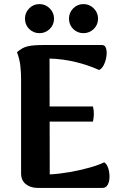

<svg xmlns="http://www.w3.org/2000/svg" viewBox="-20 -918 594 938"><path d="M163 0Q129 0 106 -18.5Q83 -37 83 -71V-533Q83 -562 79.5 -595.5Q76 -629 63 -663Q89 -686 116 -692Q143 -698 190 -698H479Q493 -698 498 -682Q503 -666 500 -643.5Q497 -621 487.5 -601.5Q478 -582 464 -576Q412 -600 349.5 -615Q287 -630 222 -632L223 -66Q267 -68 319 -77Q371 -86 417 -99Q463 -112 489 -125Q502 -117 508.5 -97Q515 -77 515 -54.5Q515 -32 506.5 -16Q498 0 481 0ZM197 -324V-398H434Q439 -379 438.5 -359.5Q438 -340 434 -324ZM173 -756Q143 -756 122.5 -776.5Q102 -797 102 -827Q102 -856 122.5 -877Q143 -898 173 -898Q202 -898 223 -877Q244 -856 244 -827Q244 -797 223 -776.5Q202 -756 173 -756ZM388 -756Q358 -756 337.5 -776.5Q317 -797 317 -827Q317 -856 337.5 -877Q358 -898 388 -898Q417 -898 438 -877Q459 -856 459 -827Q459 -797 438 -776.5Q417 -756 388 -756Z"/></svg>

Font: Arima Thin
Style: Bold
Weight: 700
Version: Version 1.100